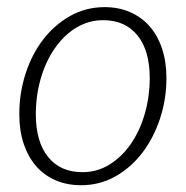

<svg xmlns="http://www.w3.org/2000/svg" viewBox="-20 -526 534 552"><path d="M217 -31Q260.5 -31 296.2 -53.8Q332 -76.5 357.5 -114.2Q383 -152 396.8 -200.8Q410.5 -249.5 410.5 -301Q410.5 -381 375 -424.5Q339.5 -468 276.5 -468Q247.5 -468 222 -457.8Q196.5 -447.5 175 -429Q153.5 -410.5 136.2 -385.2Q119 -360 107.2 -330Q95.5 -300 89.2 -266.5Q83 -233 83 -198Q83 -118.5 118.2 -74.8Q153.5 -31 217 -31ZM213 6.5Q173 6.5 140.2 -7.5Q107.5 -21.5 84.2 -48Q61 -74.5 48.2 -112.2Q35.5 -150 35.5 -198Q35.5 -258.5 53.5 -314.2Q71.5 -370 104.2 -412.5Q137 -455 182 -480.2Q227 -505.5 281 -505.5Q321 -505.5 353.8 -491.2Q386.5 -477 409.8 -450.8Q433 -424.5 445.8 -386.5Q458.5 -348.5 458.5 -301.5Q458.5 -241 440.2 -185.5Q422 -130 389.5 -87.2Q357 -44.5 312 -19Q267 6.5 213 6.5Z"/></svg>

Font: Lato Light
Style: Italic
Weight: 300
Italic angle: -7°
Designer: Lukasz Dziedzic
Foundry: Lukasz Dziedzic
Version: Version 1.104; Western+Polish opensource